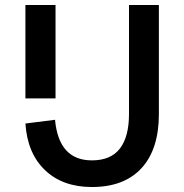

<svg xmlns="http://www.w3.org/2000/svg" viewBox="-20 -735 739 771"><path d="M203 -340H82V-715H203ZM618 -715V-277Q618 -136 548.5 -60Q479 16 349 16Q232 16 161 -51.5Q90 -119 82 -239L201 -254Q216 -91 349 -91Q425 -91 461.5 -138.5Q498 -186 498 -277V-715Z"/></svg>

Font: Wix Madefor Text SemiBold
Style: Regular
Weight: 600
Designer: Dalton Maag Ltd
Foundry: Dalton Maag Ltd
Version: Version 3.100